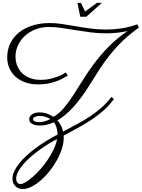

<svg xmlns="http://www.w3.org/2000/svg" viewBox="-20 -845 969 1312"><path d="M372.1 -22Q381.3 -11.7 393.1 6.6Q404.8 24.9 411.1 54.2Q461.9 27.3 508.1 2.4Q554.2 -22.5 595.5 -49.8Q636.7 -77.1 673.1 -109.1Q709.5 -141.1 740.7 -182.1L758.8 -168.5Q729.5 -128.9 695.6 -97.4Q661.6 -65.9 620.1 -37.1Q578.6 -8.3 528.3 20Q478 48.3 415 81.5Q415 85.4 415.3 89.1Q415.5 92.8 415.5 96.7Q415.5 131.8 402.8 171.6Q390.1 211.4 368.4 250.2Q346.7 289.1 318.4 324.7Q290 360.4 258.8 387.5Q227.5 414.6 195.3 430.7Q163.1 446.8 134.3 446.8Q119.1 446.8 106.4 441.4Q93.8 436 84.5 426.5Q75.2 417 70.1 404.5Q64.9 392.1 64.9 377.4Q64.9 352.5 76.9 326.2Q88.9 299.8 110.4 272.7Q131.8 245.6 160.9 218.8Q189.9 191.9 224.1 166.7Q258.3 141.6 296.1 118.2Q334 94.7 373 74.7Q373 48.3 366 25.9Q358.9 3.4 348.6 -9.8Q300.8 12.7 252 12.7Q219.7 12.7 199.7 1.5Q179.7 -9.8 179.7 -29.8Q179.7 -51.8 200 -64.5Q220.2 -77.1 252.4 -77.1Q275.4 -77.1 300 -69.1Q324.7 -61 345.2 -46.4Q383.8 -68.4 415.8 -106.2Q447.8 -144 479.5 -192.6Q511.2 -241.2 545.7 -297.1Q580.1 -353 623.3 -410.9Q666.5 -468.8 722.2 -525.6Q777.8 -582.5 851.6 -632.8Q813.5 -624.5 776.9 -620.8Q740.2 -617.2 704.6 -617.2Q650.4 -617.2 598.4 -624Q546.4 -630.9 497.1 -638.9Q447.8 -647 402.1 -653.8Q356.4 -660.6 314.9 -660.6Q260.3 -660.6 217.8 -642.6Q175.3 -624.5 146 -595.9Q116.7 -567.4 101.3 -531.7Q85.9 -496.1 85.9 -460.9Q85.9 -422.9 98.9 -392.8Q111.8 -362.8 134.5 -342Q157.2 -321.3 188.7 -310.3Q220.2 -299.3 257.3 -299.3Q294.9 -299.3 325.7 -306.9Q356.4 -314.5 378.9 -323.5Q401.4 -332.5 414.3 -340.6Q427.2 -348.6 428.7 -350.1L443.4 -329.1Q425.3 -316.9 403.3 -305.9Q381.3 -294.9 356 -286.4Q330.6 -277.8 302 -272.9Q273.4 -268.1 242.2 -268.1Q190.9 -268.1 151.1 -282.7Q111.3 -297.4 84.2 -322.5Q57.1 -347.7 43.2 -381.1Q29.3 -414.6 29.3 -452.6Q29.3 -505.9 50.5 -549.3Q71.8 -592.8 110.4 -623.5Q148.9 -654.3 202.6 -670.9Q256.3 -687.5 320.8 -687.5Q360.8 -687.5 406 -680.7Q451.2 -673.8 500 -665.3Q548.8 -656.7 600.8 -649.9Q652.8 -643.1 706.1 -643.1Q756.8 -643.1 808.8 -650.9Q860.8 -658.7 918 -678.7L929.2 -656.2Q866.7 -612.3 820.1 -567.4Q773.4 -522.5 735.1 -475.1Q696.8 -427.7 663.6 -376.7Q630.4 -325.7 595.2 -269Q537.1 -174.8 481.7 -114Q426.3 -53.2 372.1 -22ZM370.1 105Q311.5 135.7 260.5 171.6Q209.5 207.5 171.6 243.7Q133.8 279.8 112.1 314.2Q90.3 348.6 90.3 377Q90.3 382.8 92 389.2Q93.8 395.5 97.4 400.6Q101.1 405.8 106.4 409.2Q111.8 412.6 119.1 412.6Q133.8 412.6 156.2 399.2Q178.7 385.7 204.6 363Q230.5 340.3 257.3 309.8Q284.2 279.3 307.1 245.1Q330.1 210.9 346.9 175Q363.8 139.2 370.1 105ZM323.7 -31.7Q309.6 -40 291.7 -46.4Q273.9 -52.7 251 -52.7Q232.9 -52.7 219.2 -46.6Q205.6 -40.5 205.6 -30.8Q205.6 -22.5 215.6 -16.6Q225.6 -10.7 247.6 -10.7Q269.5 -10.7 288.3 -16.6Q307.1 -22.5 323.7 -31.7ZM532.7 -825.2 561.5 -766.6 642.1 -825.2H675.8L569.8 -730.5H528.3L509.3 -825.2Z"/></svg>

Font: Parisienne
Style: Regular
Weight: 400
Designer: Astigmatic (AOETI)
Foundry: Astigmatic (AOETI)
Version: Version 1.000